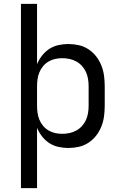

<svg xmlns="http://www.w3.org/2000/svg" viewBox="-20 -755 640 990"><path d="M88 215V-735H171V-424Q181 -448 197 -468.5Q213 -489 234.5 -503Q256 -517 281.5 -522.5Q307 -528 332 -528Q360 -528 386.5 -522Q413 -516 436 -501Q459 -486 476 -464Q493 -442 503 -416.5Q513 -391 516.5 -364Q520 -337 520 -310V-210Q520 -183 516.5 -156Q513 -129 503 -103.5Q493 -78 476 -56Q459 -34 436 -19Q413 -4 386.5 2Q360 8 332 8Q307 8 281.5 2.5Q256 -3 234.5 -17Q213 -31 197 -51.5Q181 -72 171 -96V215ZM301 -65Q320 -65 338.5 -69Q357 -73 373.5 -82Q390 -91 403 -105.5Q416 -120 423.5 -137Q431 -154 434 -172.5Q437 -191 437 -210V-310Q437 -329 434 -347.5Q431 -366 423.5 -383Q416 -400 403 -414.5Q390 -429 373.5 -438Q357 -447 338.5 -451Q320 -455 301 -455Q282 -455 264 -451Q246 -447 230 -437.5Q214 -428 202 -413.5Q190 -399 183 -382Q176 -365 173.5 -346.5Q171 -328 171 -310V-210Q171 -192 173.5 -173.5Q176 -155 183 -138Q190 -121 202 -106.5Q214 -92 230 -82.5Q246 -73 264 -69Q282 -65 301 -65Z"/></svg>

Font: Iosevka Fixed Extended
Style: Regular
Weight: 400
Width: 7
Monospace: yes
Designer: Belleve Invis
Foundry: Belleve Invis
Version: Version 24.1.1; ttfautohint (v1.8.4)